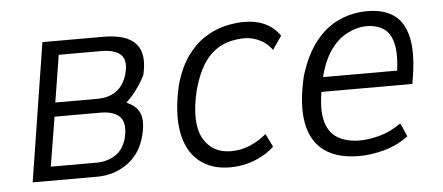

<svg xmlns="http://www.w3.org/2000/svg" viewBox="-41 -589 1576 683"><g transform="rotate(-5 747.0 -247.5)"><path d="M51 0 129 -494H345Q403 -494 436 -477Q469 -460 478.5 -427Q488 -394 476 -345Q468 -329 457.5 -313Q447 -297 435 -282Q423 -267 409 -255L411 -252Q449 -235 457.5 -203Q466 -171 450 -119Q432 -62 385.5 -31Q339 0 282 0ZM120 -50H283Q319 -50 348 -67Q377 -84 390 -124Q404 -178 383.5 -202Q363 -226 312 -226H149ZM156 -276H305Q347 -276 373.5 -295Q400 -314 412 -352Q426 -401 405.5 -422.5Q385 -444 334 -444H183Z M756 8Q688 8 644.5 -28.5Q601 -65 589 -133.5Q577 -202 599 -298Q616 -360 644.5 -400Q673 -440 708 -462.5Q743 -485 779.5 -494Q816 -503 850 -503Q893 -503 925 -487.5Q957 -472 977 -443L944 -395Q927 -419 900.5 -432Q874 -445 846 -445Q820 -445 793.5 -438.5Q767 -432 742 -414.5Q717 -397 696.5 -363.5Q676 -330 661 -276Q634 -162 665 -105.5Q696 -49 764 -49Q801 -49 833 -63Q865 -77 891 -99L914 -52Q894 -33 868 -19.5Q842 -6 814 1Q786 8 756 8Z M1217 8Q1140 8 1093.5 -25Q1047 -58 1034 -125Q1021 -192 1045 -293Q1068 -368 1104.5 -414Q1141 -460 1188.5 -481.5Q1236 -503 1290 -503Q1346 -503 1382 -479Q1418 -455 1431.5 -402Q1445 -349 1432 -261L1427 -231H1086L1095 -283H1396L1374 -260Q1386 -334 1377.5 -375Q1369 -416 1344 -433Q1319 -450 1282 -450Q1248 -450 1211.5 -431Q1175 -412 1148 -370Q1121 -328 1107 -258L1104 -240Q1091 -170 1102 -127.5Q1113 -85 1145 -66Q1177 -47 1225 -47Q1254 -47 1293 -57Q1332 -67 1372 -95L1393 -47Q1352 -17 1305.5 -4.5Q1259 8 1217 8Z"/></g></svg>

Font: Nunito Sans 7pt Condensed Light
Style: Italic
Weight: 300
Width: 3
Italic angle: -9°
Designer: Vernon Adams
Foundry: Vernon Adams
Version: Version 3.101;gftools[0.9.27]